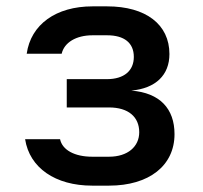

<svg xmlns="http://www.w3.org/2000/svg" viewBox="-20 -577 640 604"><path d="M393 -292C470 -299 513 -341 513 -407C513 -500 439 -557 317 -557H271C156 -557 77 -500 64 -408H174C182 -443 219 -466 271 -466H317C371 -466 401 -442 401 -398C401 -355 371 -328 316 -328H190V-239H323C384 -239 418 -209 418 -161C418 -116 382 -84 323 -84H270C215 -84 176 -105 169 -139H59C73 -49 154 7 270 7H323C449 7 529 -56 529 -155C529 -235 483 -285 393 -292Z"/></svg>

Font: Tekne LDO SemiBold
Style: Regular
Weight: 600
Monospace: yes
Designer: Alessio Laiso, Mario Rullo, Paolo Rosset
Foundry: Alessio Laiso
Version: Version 1.000;hotconv 1.0.109;makeotfexe 2.5.65596